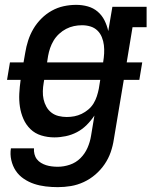

<svg xmlns="http://www.w3.org/2000/svg" viewBox="-20 -558 640 791"><path d="M218 213Q193 213 168 210Q143 207 120.5 199.5Q98 192 78 178.5Q58 165 45 145.5Q32 126 26.5 101.5Q21 77 25 53H120Q119 65 122 77Q125 89 132 98Q139 107 149 113Q159 119 170 122.5Q181 126 193.5 127.5Q206 129 218 129Q243 129 268 120.5Q293 112 311.5 93.5Q330 75 340.5 51Q351 27 355 2L369 -82Q355 -61 337 -43Q319 -25 297 -13.5Q275 -2 251 3Q227 8 204 8Q176 8 150 0Q124 -8 105.5 -26Q87 -44 76.5 -68Q66 -92 62 -118.5Q58 -145 59.5 -173Q61 -201 65 -229H9L21 -301H77L84 -341Q88 -366 96 -391Q104 -416 117.5 -439Q131 -462 150.5 -481.5Q170 -501 193.5 -514Q217 -527 242.5 -532.5Q268 -538 294 -538Q319 -538 342 -531.5Q365 -525 382.5 -510Q400 -495 410.5 -474Q421 -453 426 -430L443 -530H584V-446H526L502 -301H566L554 -229H490L449 16Q445 43 436 69Q427 95 411 118.5Q395 142 373 161Q351 180 325 192Q299 204 272 208.5Q245 213 218 213ZM405 -301V-302Q408 -320 409 -337.5Q410 -355 408 -372Q406 -389 399.5 -405Q393 -421 381 -432.5Q369 -444 352.5 -449Q336 -454 318 -454Q301 -454 284.5 -450.5Q268 -447 252.5 -439Q237 -431 223.5 -418.5Q210 -406 201 -391Q192 -376 186.5 -360Q181 -344 178 -327L174 -301ZM255 -76Q271 -76 286.5 -79Q302 -82 316.5 -89Q331 -96 344 -107Q357 -118 365.5 -132Q374 -146 379 -161.5Q384 -177 387 -192L393 -229H162L160 -217Q157 -200 156.5 -182.5Q156 -165 159.5 -149Q163 -133 171 -118.5Q179 -104 192 -94Q205 -84 221.5 -80Q238 -76 255 -76Z"/></svg>

Font: Iosevka Slab Medium Extended
Style: Italic
Weight: 500
Width: 7
Italic angle: -9°
Monospace: yes
Designer: Belleve Invis
Foundry: Belleve Invis
Version: Version 11.1.0; ttfautohint (v1.8.3)